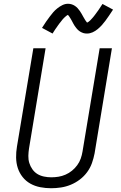

<svg xmlns="http://www.w3.org/2000/svg" viewBox="-20 -991 640 1019"><path d="M251 8Q222 8 193.5 2.5Q165 -3 141 -16.5Q117 -30 100 -51.5Q83 -73 74.5 -99Q66 -125 65.5 -154.5Q65 -184 70 -213L157 -735H222L134 -203Q131 -184 130.5 -164Q130 -144 135.5 -126Q141 -108 152 -92.5Q163 -77 178.5 -67.5Q194 -58 213.5 -54Q233 -50 252 -50Q271 -50 290 -53Q309 -56 327.5 -64Q346 -72 362 -85Q378 -98 390 -114.5Q402 -131 408.5 -149.5Q415 -168 418 -187L509 -735H574L482 -177Q477 -151 468 -125.5Q459 -100 442.5 -77.5Q426 -55 403.5 -38Q381 -21 355.5 -10.5Q330 0 303.5 4Q277 8 251 8ZM442 -813Q437 -813 432 -813.5Q427 -814 422.5 -815.5Q418 -817 413.5 -819Q409 -821 405 -823.5Q401 -826 397.5 -829Q394 -832 391 -835Q388 -838 385 -842Q382 -846 379 -850Q376 -854 373.5 -858Q371 -862 369 -866Q367 -870 365 -873.5Q363 -877 360.5 -882Q358 -887 355 -891.5Q352 -896 350 -899.5Q348 -903 345 -907Q342 -911 340 -912Q338 -911 333.5 -908Q329 -905 324.5 -900.5Q320 -896 317 -893Q314 -890 311.5 -887Q309 -884 306.5 -880.5Q304 -877 301 -873.5Q298 -870 294.5 -865.5Q291 -861 288 -856.5Q285 -852 281.5 -847Q278 -842 274 -836.5Q270 -831 266.5 -825Q263 -819 259 -813L203 -843Q214 -861 224.5 -876Q235 -891 244.5 -903.5Q254 -916 262.5 -926Q271 -936 284 -946.5Q297 -957 311.5 -964Q326 -971 341 -971Q351 -971 360.5 -968Q370 -965 378 -959.5Q386 -954 392 -947.5Q398 -941 403.5 -933Q409 -925 413 -918Q417 -911 422.5 -901Q428 -891 432.5 -884Q437 -877 442 -871Q445 -872 449.5 -875Q454 -878 458.5 -882.5Q463 -887 465.5 -890Q468 -893 471 -896Q474 -899 476.5 -902.5Q479 -906 482 -909.5Q485 -913 488 -917.5Q491 -922 494.5 -926.5Q498 -931 501.5 -936Q505 -941 508.5 -946.5Q512 -952 516 -958Q520 -964 524 -970L580 -940Q568 -922 558 -907Q548 -892 538.5 -879.5Q529 -867 520 -857Q511 -847 498.5 -836.5Q486 -826 471.5 -819.5Q457 -813 442 -813Z"/></svg>

Font: Iosevka Curly LtExObl
Style: Regular
Weight: 300
Width: 7
Italic angle: -9°
Monospace: yes
Designer: Belleve Invis
Foundry: Belleve Invis
Version: Version 11.1.0; ttfautohint (v1.8.3)